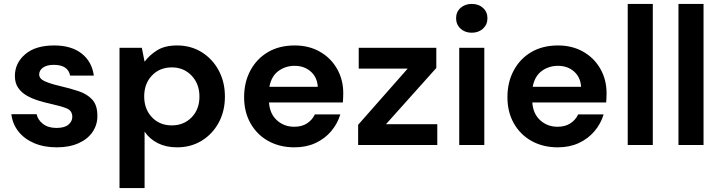

<svg xmlns="http://www.w3.org/2000/svg" viewBox="-20 -740 3677 980"><path d="M270 12Q204 12 154 -9.5Q104 -31 74 -69Q44 -107 38 -157H167Q173 -128 199.5 -107.5Q226 -87 268 -87Q310 -87 329.5 -104Q349 -121 349 -143Q349 -175 321 -186.5Q293 -198 243 -209Q211 -216 178 -226Q145 -236 117.5 -251.5Q90 -267 73 -291.5Q56 -316 56 -352Q56 -418 108.5 -463Q161 -508 256 -508Q344 -508 396.5 -467Q449 -426 459 -354H338Q327 -409 255 -409Q219 -409 199.5 -395Q180 -381 180 -360Q180 -338 209 -325Q238 -312 286 -301Q338 -289 381.5 -274.5Q425 -260 451 -231.5Q477 -203 477 -150Q477 -148 477 -146Q477 -103 452.5 -66.5Q428 -30 381 -9Q334 12 270 12Z M590 220V-496H704L718 -425Q742 -458 781.5 -483Q821 -508 884 -508Q954 -508 1009 -474Q1064 -440 1096 -381Q1128 -322 1128 -247Q1128 -172 1096 -113.5Q1064 -55 1009 -21.5Q954 12 884 12Q828 12 786 -9Q744 -30 718 -68V220ZM857 -100Q918 -100 958 -141Q998 -182 998 -247Q998 -312 958 -354Q918 -396 857 -396Q795 -396 755.5 -354.5Q716 -313 716 -248Q716 -183 755.5 -141.5Q795 -100 857 -100Z M1483 12Q1408 12 1350 -20Q1292 -52 1259 -110Q1226 -168 1226 -244Q1226 -321 1258.5 -381Q1291 -441 1348.5 -474.5Q1406 -508 1484 -508Q1557 -508 1613 -476Q1669 -444 1700.5 -388.5Q1732 -333 1732 -265Q1732 -254 1731.5 -242Q1731 -230 1730 -217H1353Q1357 -159 1393.5 -126Q1430 -93 1482 -93Q1521 -93 1547.5 -110.5Q1574 -128 1587 -156H1717Q1703 -109 1670.5 -70.5Q1638 -32 1590.5 -10Q1543 12 1483 12ZM1484 -404Q1437 -404 1401 -377.5Q1365 -351 1355 -297H1602Q1599 -346 1566 -375Q1533 -404 1484 -404Z M1808 0V-103L2061 -390H1811V-496H2207V-393L1950 -106H2212V0Z M2388 -573Q2353 -573 2330.5 -594Q2308 -615 2308 -647Q2308 -679 2330.5 -699.5Q2353 -720 2388 -720Q2423 -720 2445.5 -699.5Q2468 -679 2468 -647Q2468 -615 2445.5 -594Q2423 -573 2388 -573ZM2324 0V-496H2452V0Z M2827 12Q2752 12 2694 -20Q2636 -52 2603 -110Q2570 -168 2570 -244Q2570 -321 2602.5 -381Q2635 -441 2692.5 -474.5Q2750 -508 2828 -508Q2901 -508 2957 -476Q3013 -444 3044.5 -388.5Q3076 -333 3076 -265Q3076 -254 3075.5 -242Q3075 -230 3074 -217H2697Q2701 -159 2737.5 -126Q2774 -93 2826 -93Q2865 -93 2891.5 -110.5Q2918 -128 2931 -156H3061Q3047 -109 3014.5 -70.5Q2982 -32 2934.5 -10Q2887 12 2827 12ZM2828 -404Q2781 -404 2745 -377.5Q2709 -351 2699 -297H2946Q2943 -346 2910 -375Q2877 -404 2828 -404Z M3184 0V-720H3312V0Z M3443 0V-720H3571V0Z"/></svg>

Font: Firefly Display
Style: Bold
Weight: 700
Designer: Colophon Foundry, Jonny Pinhorn
Foundry: Colophon Foundry
Version: Version 1.200; ttfautohint (v1.8.3)